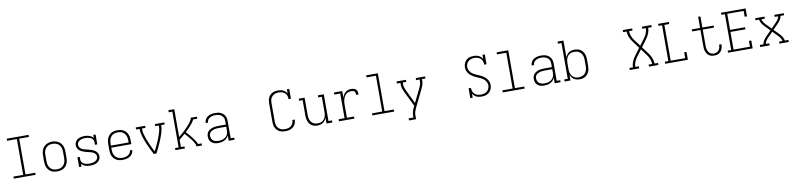

<svg xmlns="http://www.w3.org/2000/svg" viewBox="4 -2009 14392 3480"><g transform="rotate(-10 7200.0 -269.0)"><path d="M99 0V-38H279V-697H99V-735H501V-697H321V-38H501V0Z M900 8Q872 8 843.5 2.5Q815 -3 790 -16.5Q765 -30 746 -51.5Q727 -73 715 -99Q703 -125 698.5 -153.5Q694 -182 694 -210V-320Q694 -348 698.5 -376.5Q703 -405 715 -431Q727 -457 746.5 -478.5Q766 -500 791 -513.5Q816 -527 844 -534Q872 -541 900 -541Q928 -541 956 -534Q984 -527 1009 -513.5Q1034 -500 1053.5 -478.5Q1073 -457 1085 -431Q1097 -405 1101.5 -376.5Q1106 -348 1106 -320V-210Q1106 -182 1101.5 -153.5Q1097 -125 1085 -99Q1073 -73 1054 -51.5Q1035 -30 1010 -16.5Q985 -3 956.5 2.5Q928 8 900 8ZM900 -30Q923 -30 946 -35Q969 -40 988.5 -51.5Q1008 -63 1023 -81Q1038 -99 1047 -120Q1056 -141 1059.5 -164Q1063 -187 1063 -210V-320Q1063 -343 1059.5 -366Q1056 -389 1047 -410.5Q1038 -432 1022.5 -450Q1007 -468 987 -479Q967 -490 944 -495Q921 -500 898 -500Q875 -500 852.5 -495Q830 -490 810.5 -478Q791 -466 776 -448Q761 -430 752 -409Q743 -388 740 -365.5Q737 -343 737 -320V-210Q737 -187 740.5 -164Q744 -141 753 -120Q762 -99 777 -81Q792 -63 811.5 -51.5Q831 -40 854 -35Q877 -30 900 -30Z M1509 8Q1486 8 1463.5 5.5Q1441 3 1419 -4.5Q1397 -12 1377.5 -25Q1358 -38 1345 -56V0H1302V-181H1345V-136Q1345 -118 1351 -101.5Q1357 -85 1369 -72Q1381 -59 1397 -51Q1413 -43 1430 -38.5Q1447 -34 1464.5 -32Q1482 -30 1500 -30Q1517 -30 1534.5 -32Q1552 -34 1568.5 -38Q1585 -42 1600.5 -50Q1616 -58 1628.5 -70Q1641 -82 1648.5 -98Q1656 -114 1656 -132Q1656 -152 1646 -170Q1636 -188 1620.5 -200Q1605 -212 1586.5 -219Q1568 -226 1548.5 -231Q1529 -236 1510 -240.5Q1491 -245 1471.5 -250.5Q1452 -256 1433 -262Q1414 -268 1396.5 -276.5Q1379 -285 1363 -297Q1347 -309 1335 -325Q1323 -341 1316.5 -360Q1310 -379 1310 -399Q1310 -421 1317 -441.5Q1324 -462 1337.5 -479Q1351 -496 1369 -507.5Q1387 -519 1407.5 -526Q1428 -533 1449 -535.5Q1470 -538 1492 -538Q1514 -538 1537 -535.5Q1560 -533 1581.5 -525.5Q1603 -518 1622.5 -505Q1642 -492 1655 -474V-530H1698V-349H1655V-394Q1655 -412 1649 -428.5Q1643 -445 1631 -458Q1619 -471 1603 -479Q1587 -487 1570 -491.5Q1553 -496 1535.5 -498Q1518 -500 1501 -500Q1501 -500 1501 -500Q1501 -500 1500 -500Q1483 -500 1466.5 -498Q1450 -496 1434 -491.5Q1418 -487 1403 -479Q1388 -471 1376.5 -459Q1365 -447 1358.5 -431Q1352 -415 1352 -399Q1352 -379 1362 -361Q1372 -343 1387.5 -330.5Q1403 -318 1421.5 -311Q1440 -304 1459 -299Q1478 -294 1497.5 -289.5Q1517 -285 1536 -279.5Q1555 -274 1574 -268Q1593 -262 1611 -253.5Q1629 -245 1645 -233Q1661 -221 1673 -205Q1685 -189 1691.5 -170Q1698 -151 1698 -131Q1698 -109 1690.5 -88Q1683 -67 1669 -50.5Q1655 -34 1636 -22Q1617 -10 1596 -3.5Q1575 3 1553 5.5Q1531 8 1509 8Z M2102 8Q2073 8 2044.5 2.5Q2016 -3 1991 -16.5Q1966 -30 1946.5 -51.5Q1927 -73 1915 -99Q1903 -125 1898.5 -153Q1894 -181 1894 -210V-320Q1894 -348 1898.5 -376.5Q1903 -405 1915 -431Q1927 -457 1946 -478.5Q1965 -500 1990 -513.5Q2015 -527 2043.5 -532.5Q2072 -538 2100 -538Q2128 -538 2156.5 -532.5Q2185 -527 2210 -513.5Q2235 -500 2254 -478.5Q2273 -457 2285 -431Q2297 -405 2301.5 -376.5Q2306 -348 2306 -320V-246H1937V-210Q1937 -187 1940.5 -164Q1944 -141 1953 -120Q1962 -99 1977.5 -81Q1993 -63 2013 -51.5Q2033 -40 2055.5 -35Q2078 -30 2102 -30Q2119 -30 2137 -32Q2155 -34 2172 -39Q2189 -44 2205 -53Q2221 -62 2233.5 -75Q2246 -88 2253 -104.5Q2260 -121 2261 -139H2304Q2302 -116 2293.5 -94Q2285 -72 2270 -54.5Q2255 -37 2235 -24.5Q2215 -12 2193 -4.5Q2171 3 2148 5.5Q2125 8 2102 8ZM2263 -284V-320Q2263 -343 2259.5 -366Q2256 -389 2247 -410Q2238 -431 2223 -449Q2208 -467 2188.5 -478.5Q2169 -490 2146 -495Q2123 -500 2100 -500Q2077 -500 2054 -495Q2031 -490 2011.5 -478.5Q1992 -467 1977 -449Q1962 -431 1953 -410Q1944 -389 1940.5 -366Q1937 -343 1937 -320V-284Z M2676 0Q2661 -28 2646.5 -57Q2632 -86 2618.5 -114.5Q2605 -143 2592 -172.5Q2579 -202 2567 -231.5Q2555 -261 2544 -291Q2533 -321 2524 -351.5Q2515 -382 2508.5 -413.5Q2502 -445 2502 -477V-492H2437V-530H2610V-492H2545V-477Q2545 -438 2554 -400.5Q2563 -363 2575.5 -326Q2588 -289 2602.5 -253.5Q2617 -218 2632.5 -182.5Q2648 -147 2665 -112.5Q2682 -78 2700 -43Q2718 -78 2735 -112.5Q2752 -147 2767.5 -182.5Q2783 -218 2797.5 -253.5Q2812 -289 2824.5 -326Q2837 -363 2846 -400.5Q2855 -438 2855 -477V-492H2790V-530H2963V-492H2898V-477Q2898 -445 2891.5 -413.5Q2885 -382 2876 -351.5Q2867 -321 2856 -291Q2845 -261 2833 -231.5Q2821 -202 2808 -172.5Q2795 -143 2781.5 -114.5Q2768 -86 2753.5 -57Q2739 -28 2724 0Z M3074 0V-38H3140V-697H3074V-735H3182V-223Q3196 -234 3209 -245Q3222 -256 3235 -267.5Q3248 -279 3260.5 -290.5Q3273 -302 3286 -313.5Q3299 -325 3311 -337Q3323 -349 3335 -361.5Q3347 -374 3358.5 -386.5Q3370 -399 3381.5 -412Q3393 -425 3403.5 -439Q3414 -453 3423 -467Q3432 -481 3440 -497Q3448 -513 3448 -530H3563V-492H3487Q3473 -461 3452.5 -434.5Q3432 -408 3410 -383Q3388 -358 3364 -334Q3340 -310 3316 -288Q3334 -269 3351 -249.5Q3368 -230 3384.5 -210Q3401 -190 3417 -169.5Q3433 -149 3447.5 -128Q3462 -107 3475.5 -85Q3489 -63 3498 -38H3563V0H3463Q3463 -20 3455 -38.5Q3447 -57 3437 -74.5Q3427 -92 3415.5 -108.5Q3404 -125 3392 -140.5Q3380 -156 3367 -171.5Q3354 -187 3341 -202Q3328 -217 3314.5 -232Q3301 -247 3288 -262Q3262 -238 3235.5 -216Q3209 -194 3182 -172V-38H3248V0Z M3863 8Q3842 8 3820.5 5.5Q3799 3 3779.5 -5.5Q3760 -14 3743 -27.5Q3726 -41 3715 -59Q3704 -77 3699 -98Q3694 -119 3694 -141Q3694 -166 3702 -191.5Q3710 -217 3728 -235.5Q3746 -254 3769 -266.5Q3792 -279 3817 -286Q3842 -293 3868 -295Q3894 -297 3920 -297H4055V-358Q4055 -378 4051 -398Q4047 -418 4036.5 -435Q4026 -452 4010.5 -465Q3995 -478 3976.5 -486Q3958 -494 3938 -497Q3918 -500 3898 -500Q3881 -500 3863 -498Q3845 -496 3828 -490.5Q3811 -485 3795.5 -476Q3780 -467 3768 -454Q3756 -441 3749.5 -424Q3743 -407 3743 -389H3700Q3700 -412 3708 -434.5Q3716 -457 3730.5 -475Q3745 -493 3765 -505.5Q3785 -518 3807 -525.5Q3829 -533 3852 -535.5Q3875 -538 3898 -538Q3924 -538 3949 -534.5Q3974 -531 3997.5 -521Q4021 -511 4041 -494.5Q4061 -478 4074 -456Q4087 -434 4092.5 -409Q4098 -384 4098 -358V-38H4163V0H4055V-100Q4044 -73 4023.5 -51.5Q4003 -30 3976.5 -16.5Q3950 -3 3921 2.5Q3892 8 3863 8ZM3876 -30Q3898 -30 3920.5 -33.5Q3943 -37 3964 -46Q3985 -55 4003 -69Q4021 -83 4033 -102.5Q4045 -122 4050 -144Q4055 -166 4055 -189V-259H3920Q3900 -259 3879.5 -257.5Q3859 -256 3839.5 -251.5Q3820 -247 3801 -238.5Q3782 -230 3767 -217Q3752 -204 3744.5 -184.5Q3737 -165 3737 -145Q3737 -119 3747.5 -95Q3758 -71 3778.5 -56Q3799 -41 3824.5 -35.5Q3850 -30 3876 -30Z M5097 8Q5070 8 5043 3.5Q5016 -1 4991.5 -13.5Q4967 -26 4947.5 -45.5Q4928 -65 4916 -89.5Q4904 -114 4899 -141Q4894 -168 4894 -195V-540Q4894 -567 4898.5 -593.5Q4903 -620 4914.5 -644Q4926 -668 4944.5 -688Q4963 -708 4987 -720.5Q5011 -733 5037.5 -738Q5064 -743 5091 -743Q5115 -743 5139 -739Q5163 -735 5185 -724.5Q5207 -714 5225 -697Q5243 -680 5255 -659V-735H5298V-554H5255Q5255 -585 5245.5 -615Q5236 -645 5213.5 -666Q5191 -687 5161 -696Q5131 -705 5100 -705Q5078 -705 5056 -701Q5034 -697 5014.5 -687Q4995 -677 4979.5 -661Q4964 -645 4954 -625.5Q4944 -606 4940.5 -584Q4937 -562 4937 -540V-195Q4937 -173 4940.5 -151.5Q4944 -130 4953.5 -110.5Q4963 -91 4978.5 -75Q4994 -59 5013 -48.5Q5032 -38 5053.5 -34Q5075 -30 5097 -30Q5127 -30 5156.5 -37.5Q5186 -45 5209 -63.5Q5232 -82 5244.5 -110.5Q5257 -139 5257 -169Q5257 -169 5257 -169.5Q5257 -170 5257 -171H5300Q5300 -170 5300 -169.5Q5300 -169 5300 -168Q5300 -143 5293 -118Q5286 -93 5272.5 -72Q5259 -51 5239 -35Q5219 -19 5196 -9Q5173 1 5147.5 4.5Q5122 8 5097 8Z M5687 8Q5660 8 5633 1.5Q5606 -5 5583.5 -20Q5561 -35 5545 -57Q5529 -79 5519 -104Q5509 -129 5505.5 -156Q5502 -183 5502 -210V-492H5437V-530H5545V-210Q5545 -188 5548 -165.5Q5551 -143 5559 -122Q5567 -101 5581 -83Q5595 -65 5614 -52.5Q5633 -40 5655.5 -35Q5678 -30 5700 -30Q5722 -30 5744.5 -35Q5767 -40 5786 -52.5Q5805 -65 5819 -83Q5833 -101 5841 -122Q5849 -143 5852 -165.5Q5855 -188 5855 -210V-492H5790V-530H5898V-38H5963V0H5855V-106Q5846 -81 5829.5 -58.5Q5813 -36 5790.5 -20.5Q5768 -5 5741 1.5Q5714 8 5687 8Z M6085 0V-38H6194V-492H6085V-530H6237V-406Q6245 -433 6259 -457.5Q6273 -482 6293.5 -501Q6314 -520 6341.5 -529Q6369 -538 6397 -538Q6413 -538 6430 -536.5Q6447 -535 6462.5 -529Q6478 -523 6490.5 -511Q6503 -499 6509 -483Q6515 -467 6516.5 -450.5Q6518 -434 6518 -417H6475Q6475 -434 6472 -451Q6469 -468 6457.5 -480.5Q6446 -493 6428.5 -496.5Q6411 -500 6394 -500Q6369 -500 6344.5 -492Q6320 -484 6301 -467Q6282 -450 6269.5 -427.5Q6257 -405 6249.5 -381Q6242 -357 6239.5 -331.5Q6237 -306 6237 -281V-38H6368V0Z M6699 0V-38H6887V-697H6715V-735H6929V-38H7101V0Z M7337 205V167H7425V131Q7425 92 7437 54Q7449 16 7466 -19L7477 -41L7416 -166L7339 -323Q7324 -354 7313 -388Q7302 -422 7302 -457V-492H7237V-530H7410V-492H7345V-457Q7345 -426 7354.5 -396.5Q7364 -367 7377 -340L7499 -88L7623 -340Q7636 -367 7645.5 -396.5Q7655 -426 7655 -457V-492H7590V-530H7763V-492H7698V-457Q7698 -422 7687 -388Q7676 -354 7661 -323L7504 -2Q7489 29 7478 63Q7467 97 7467 131V205Z M8710 8Q8686 8 8661.5 4Q8637 0 8615 -10.5Q8593 -21 8575 -38Q8557 -55 8545 -76V0H8502V-181H8545Q8545 -150 8554.5 -120Q8564 -90 8586.5 -69Q8609 -48 8639.5 -39Q8670 -30 8701 -30Q8721 -30 8741 -33Q8761 -36 8780 -44Q8799 -52 8815 -65Q8831 -78 8841.5 -95Q8852 -112 8858 -131.5Q8864 -151 8864 -171Q8864 -200 8852 -226.5Q8840 -253 8820.5 -274Q8801 -295 8776 -309Q8751 -323 8725 -334.5Q8699 -346 8672.5 -357.5Q8646 -369 8621.5 -383Q8597 -397 8575 -415.5Q8553 -434 8536.5 -457.5Q8520 -481 8511 -508.5Q8502 -536 8502 -564Q8502 -589 8508 -613Q8514 -637 8526 -658.5Q8538 -680 8556 -697Q8574 -714 8596 -724.5Q8618 -735 8642 -739Q8666 -743 8691 -743Q8715 -743 8739 -739Q8763 -735 8785 -724.5Q8807 -714 8825 -697Q8843 -680 8855 -659V-735H8898V-554H8855Q8855 -585 8845.5 -615Q8836 -645 8813.5 -666Q8791 -687 8761 -696Q8731 -705 8700 -705Q8670 -705 8641 -697Q8612 -689 8590 -669.5Q8568 -650 8556 -622Q8544 -594 8544 -564Q8544 -535 8556 -508.5Q8568 -482 8587.5 -461.5Q8607 -441 8632 -426.5Q8657 -412 8683 -400.5Q8709 -389 8735.5 -378Q8762 -367 8786.5 -352.5Q8811 -338 8833 -319.5Q8855 -301 8871.5 -278Q8888 -255 8897 -227.5Q8906 -200 8906 -171Q8906 -146 8899.5 -121.5Q8893 -97 8880.5 -75.5Q8868 -54 8849 -37.5Q8830 -21 8807.5 -10.5Q8785 0 8760 4Q8735 8 8710 8Z M9099 0V-38H9287V-697H9115V-735H9329V-38H9501V0Z M9863 8Q9842 8 9820.5 5.5Q9799 3 9779.5 -5.5Q9760 -14 9743 -27.5Q9726 -41 9715 -59Q9704 -77 9699 -98Q9694 -119 9694 -141Q9694 -166 9702 -191.5Q9710 -217 9728 -235.5Q9746 -254 9769 -266.5Q9792 -279 9817 -286Q9842 -293 9868 -295Q9894 -297 9920 -297H10055V-358Q10055 -378 10051 -398Q10047 -418 10036.5 -435Q10026 -452 10010.5 -465Q9995 -478 9976.5 -486Q9958 -494 9938 -497Q9918 -500 9898 -500Q9881 -500 9863 -498Q9845 -496 9828 -490.5Q9811 -485 9795.5 -476Q9780 -467 9768 -454Q9756 -441 9749.5 -424Q9743 -407 9743 -389H9700Q9700 -412 9708 -434.5Q9716 -457 9730.5 -475Q9745 -493 9765 -505.5Q9785 -518 9807 -525.5Q9829 -533 9852 -535.5Q9875 -538 9898 -538Q9924 -538 9949 -534.5Q9974 -531 9997.5 -521Q10021 -511 10041 -494.5Q10061 -478 10074 -456Q10087 -434 10092.5 -409Q10098 -384 10098 -358V-38H10163V0H10055V-100Q10044 -73 10023.5 -51.5Q10003 -30 9976.5 -16.5Q9950 -3 9921 2.5Q9892 8 9863 8ZM9876 -30Q9898 -30 9920.5 -33.5Q9943 -37 9964 -46Q9985 -55 10003 -69Q10021 -83 10033 -102.5Q10045 -122 10050 -144Q10055 -166 10055 -189V-259H9920Q9900 -259 9879.5 -257.5Q9859 -256 9839.5 -251.5Q9820 -247 9801 -238.5Q9782 -230 9767 -217Q9752 -204 9744.5 -184.5Q9737 -165 9737 -145Q9737 -119 9747.5 -95Q9758 -71 9778.5 -56Q9799 -41 9824.5 -35.5Q9850 -30 9876 -30Z M10514 8Q10487 8 10459.5 1.5Q10432 -5 10409.5 -20Q10387 -35 10370.5 -57.5Q10354 -80 10345 -106V0H10237V-38H10302V-697H10237V-735H10345V-424Q10354 -450 10370.5 -472.5Q10387 -495 10409.5 -510Q10432 -525 10459.5 -531.5Q10487 -538 10514 -538Q10542 -538 10569 -532Q10596 -526 10619.5 -511.5Q10643 -497 10660 -475Q10677 -453 10687.5 -427.5Q10698 -402 10702 -374.5Q10706 -347 10706 -320V-210Q10706 -183 10702 -155.5Q10698 -128 10687.5 -102.5Q10677 -77 10660 -55Q10643 -33 10619.5 -18.5Q10596 -4 10569 2Q10542 8 10514 8ZM10501 -30Q10524 -30 10546.5 -35Q10569 -40 10589 -52Q10609 -64 10623.5 -81.5Q10638 -99 10647 -120Q10656 -141 10659.5 -164Q10663 -187 10663 -210V-320Q10663 -343 10659.5 -366Q10656 -389 10647 -410Q10638 -431 10623.5 -448.5Q10609 -466 10589 -478Q10569 -490 10546.5 -495Q10524 -500 10501 -500Q10478 -500 10456 -495Q10434 -490 10415 -477.5Q10396 -465 10382 -447Q10368 -429 10359.5 -408Q10351 -387 10348 -365Q10345 -343 10345 -320V-210Q10345 -187 10348 -165Q10351 -143 10359.5 -122Q10368 -101 10382 -83Q10396 -65 10415 -52.5Q10434 -40 10456 -35Q10478 -30 10501 -30Z M11437 0V-38H11502Q11502 -65 11507.5 -92Q11513 -119 11523.5 -144Q11534 -169 11547.5 -192Q11561 -215 11577 -237L11674 -368L11577 -498Q11561 -520 11547.5 -543Q11534 -566 11523.5 -591Q11513 -616 11507.5 -643Q11502 -670 11502 -697H11437V-735H11610V-697H11545Q11545 -673 11550 -649.5Q11555 -626 11564 -603.5Q11573 -581 11585 -560.5Q11597 -540 11611 -521L11700 -402L11789 -521Q11803 -540 11815 -560.5Q11827 -581 11836 -603.5Q11845 -626 11850 -649.5Q11855 -673 11855 -697H11790V-735H11963V-697H11898Q11898 -670 11892.5 -643Q11887 -616 11876.5 -591Q11866 -566 11852.5 -543Q11839 -520 11823 -498L11726 -367L11823 -237Q11839 -215 11852.5 -192Q11866 -169 11876.5 -144Q11887 -119 11892.5 -92Q11898 -65 11898 -38H11963V0H11790V-38H11855Q11855 -62 11850 -85.5Q11845 -109 11836 -131.5Q11827 -154 11815 -174.5Q11803 -195 11789 -214L11700 -333L11611 -214Q11597 -195 11585 -174.5Q11573 -154 11564 -131.5Q11555 -109 11550 -85.5Q11545 -62 11545 -38H11610V0Z M12088 0V-38H12153V-697H12088V-735H12286V-697H12196V-38H12463V-145H12506V0Z M12989 8Q12964 8 12939.5 2Q12915 -4 12894.5 -18.5Q12874 -33 12860 -54Q12846 -75 12837.5 -98.5Q12829 -122 12826.5 -146.5Q12824 -171 12824 -196V-492H12672V-530H12824V-735H12866V-530H13074V-492H12866V-196Q12866 -177 12868 -157.5Q12870 -138 12876 -119.5Q12882 -101 12891.5 -84Q12901 -67 12916 -54.5Q12931 -42 12950 -36Q12969 -30 12989 -30Q13014 -30 13038.5 -39.5Q13063 -49 13079.5 -69Q13096 -89 13103 -114Q13110 -139 13110 -165Q13110 -167 13110 -168.5Q13110 -170 13110 -172H13153Q13153 -170 13153 -167.5Q13153 -165 13153 -163Q13153 -140 13148.5 -118Q13144 -96 13134.5 -76Q13125 -56 13109.5 -39Q13094 -22 13074.5 -11Q13055 0 13033 4Q13011 8 12989 8Z M13245 0V-38H13310V-697H13245V-735H13698V-590H13655V-697H13353V-401H13629V-363H13353V-38H13655V-145H13698V0Z M13837 0V-38H13903Q13905 -56 13912 -73Q13919 -90 13928 -105.5Q13937 -121 13948.5 -135Q13960 -149 13972 -162L13973 -163Q13974 -165 13975.5 -166.5Q13977 -168 13979 -170L14072 -265L13979 -360Q13977 -362 13975.5 -363.5Q13974 -365 13973 -367L13972 -368Q13960 -381 13948.5 -395Q13937 -409 13928 -424.5Q13919 -440 13912 -457Q13905 -474 13903 -492H13837V-530H14010V-492H13946Q13948 -476 13954.5 -462Q13961 -448 13969.5 -435Q13978 -422 13988 -410Q13998 -398 14009 -387L14100 -294L14191 -387Q14191 -387 14191 -387Q14191 -387 14191 -387V-388Q14202 -399 14212 -410.5Q14222 -422 14230.5 -435Q14239 -448 14245.5 -462Q14252 -476 14254 -492H14190V-530H14363V-492H14297Q14295 -474 14288 -457Q14281 -440 14272 -424.5Q14263 -409 14251.5 -395Q14240 -381 14228 -368L14227 -367Q14226 -365 14224.5 -363.5Q14223 -362 14221 -360L14128 -265L14221 -170Q14223 -168 14224.5 -166.5Q14226 -165 14227 -163L14228 -162Q14240 -149 14251.5 -135Q14263 -121 14272 -105.5Q14281 -90 14288 -73Q14295 -56 14297 -38H14363V0H14190V-38H14254Q14252 -54 14245.5 -68Q14239 -82 14230.5 -95Q14222 -108 14212 -120Q14202 -132 14191 -143L14100 -236L14009 -143Q13998 -132 13988 -120Q13978 -108 13969.5 -95Q13961 -82 13954.5 -68Q13948 -54 13946 -38H14010V0Z"/></g></svg>

Font: Iosevka Curly Slab XLtEx
Style: Regular
Weight: 200
Width: 7
Monospace: yes
Designer: Belleve Invis
Foundry: Belleve Invis
Version: Version 11.1.0; ttfautohint (v1.8.3)